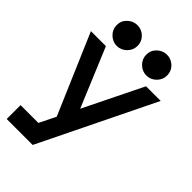

<svg xmlns="http://www.w3.org/2000/svg" viewBox="-273 -1009 1105 1105"><g transform="rotate(45 279.0 -457.0)"><path d="M9.8 0V-112.8H154.8L204.1 -212.9L-4.9 -700.2H117.2L267.1 -340.8L443.8 -700.2H563L221.2 0ZM75.2 -830.1Q75.2 -865.7 100.8 -889.9Q126.5 -914.1 160.2 -914.1Q194.8 -914.1 220 -889.9Q245.1 -865.7 245.1 -830.1Q245.1 -794.9 219.7 -770Q194.3 -745.1 160.2 -745.1Q126.5 -745.1 100.8 -770Q75.2 -794.9 75.2 -830.1ZM315.9 -830.1Q315.9 -865.7 341.6 -889.9Q367.2 -914.1 400.9 -914.1Q435.5 -914.1 460.7 -889.9Q485.8 -865.7 485.8 -830.1Q485.8 -794.9 460.4 -770Q435.1 -745.1 400.9 -745.1Q367.2 -745.1 341.6 -770Q315.9 -794.9 315.9 -830.1Z"/></g></svg>

Font: Cakra Normal
Style: Regular
Weight: 400
Designer: Lucia Kollert, Vojtech Kollert
Foundry: OoM Type
Version: Version 1.000;Glyphs 3.1.1 (3148)